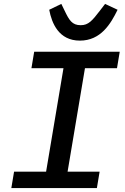

<svg xmlns="http://www.w3.org/2000/svg" viewBox="-20 -963 640 983"><path d="M476 0 490 -84H326L415 -614H579L593 -698H155L141 -614H305L216 -84H52L38 0ZM389 -755C496 -755 547 -841 582 -913L518 -943L492 -909C452 -857 433 -834 393 -834C349 -834 334 -860 311 -908L294 -943L232 -913C245 -844 281 -755 389 -755Z"/></svg>

Font: IBM Mono Medium
Style: Italic
Weight: 500
Italic angle: -9°
Monospace: yes
Designer: Mike Abbink, Paul van der Laan, Pieter van Rosmalen
Foundry: Bold Monday
Version: Version 2.3